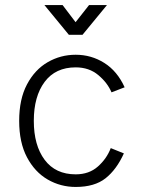

<svg xmlns="http://www.w3.org/2000/svg" viewBox="-20 -729 558 761"><path d="M474 -383 422 -363Q406 -401 369.5 -431.5Q333 -462 280 -462Q200 -462 157 -404.5Q114 -347 114 -250Q114 -153 157 -95.5Q200 -38 280 -38Q333 -38 368 -69Q403 -100 419 -142L471 -121Q442 -57 398.5 -22.5Q355 12 280 12Q220 12 169 -17.5Q118 -47 87 -105.5Q56 -164 56 -250Q56 -336 87 -394.5Q118 -453 169 -482.5Q220 -512 280 -512Q342 -512 393.5 -479.5Q445 -447 474 -383ZM253 -591 156 -709H228L307 -605L252 -606L333 -709H404L307 -591Z"/></svg>

Font: Inclusive Sans Light
Style: Regular
Weight: 300
Designer: Olivia King
Foundry: Olivia King
Version: Version 2.004